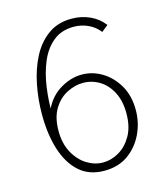

<svg xmlns="http://www.w3.org/2000/svg" viewBox="-105 -763 737 851"><g transform="rotate(-15 264.0 -337.5)"><path d="M270 7Q200 7 155 -33.5Q110 -74 88 -144.5Q66 -215 66 -305Q66 -373 79 -440Q92 -507 120 -561.5Q148 -616 193 -649Q238 -682 302 -682Q347 -682 385.5 -664.5Q424 -647 449 -614L419 -590Q398 -617 367 -631Q336 -645 302 -645Q245 -645 207 -613.5Q169 -582 147.5 -530.5Q126 -479 117.5 -417.5Q109 -356 110 -295L99 -296Q125 -365 176.5 -398Q228 -431 281 -431Q331 -431 374.5 -404.5Q418 -378 445.5 -330.5Q473 -283 473 -218Q473 -160 448.5 -108.5Q424 -57 379 -25Q334 7 270 7ZM274 -30Q311 -30 346.5 -50.5Q382 -71 405.5 -112Q429 -153 429 -214Q429 -271 408 -311.5Q387 -352 352.5 -373Q318 -394 277 -394Q240 -394 203 -375Q166 -356 142 -316.5Q118 -277 118 -216Q118 -158 141 -116Q164 -74 199.5 -52Q235 -30 274 -30Z"/></g></svg>

Font: Yaldevi ExtraLight ExtraLight
Style: Regular
Weight: 250
Version: Version 1.100